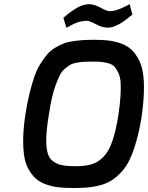

<svg xmlns="http://www.w3.org/2000/svg" viewBox="-20 -936 740 960"><path d="M297 -847Q334 -879 365 -897Q396 -915 428 -915Q453 -914 483 -897.5Q513 -881 528 -880Q548 -879 581.5 -892.5Q615 -906 628 -916L642 -863Q640 -862 626.5 -851Q613 -840 609 -837Q605 -834 592.5 -825.5Q580 -817 573.5 -814Q567 -811 556 -806Q545 -801 536 -799.5Q527 -798 517 -798Q490 -798 459.5 -815Q429 -832 412 -832Q402 -832 392 -830Q382 -828 375 -826.5Q368 -825 358 -820.5Q348 -816 344 -814Q340 -812 328 -805.5Q316 -799 312 -797ZM108 -370Q117 -426 128.5 -472.5Q140 -519 152.5 -554.5Q165 -590 182.5 -617.5Q200 -645 216 -664Q232 -683 254.5 -696.5Q277 -710 297 -718Q317 -726 344.5 -730Q372 -734 395 -735.5Q418 -737 451 -737Q491 -737 521.5 -733.5Q552 -730 582.5 -719.5Q613 -709 633.5 -691Q654 -673 670.5 -644Q687 -615 694 -575Q701 -535 699.5 -479Q698 -423 688 -352Q677 -284 662 -231Q647 -178 629.5 -140.5Q612 -103 587.5 -76.5Q563 -50 539 -34.5Q515 -19 481.5 -10Q448 -1 418 1.5Q388 4 346 4Q307 4 277 1Q247 -2 216 -12Q185 -22 164.5 -38.5Q144 -55 126.5 -83Q109 -111 102 -150Q95 -189 96 -244.5Q97 -300 108 -370ZM224 -361Q213 -294 211.5 -249.5Q210 -205 217 -175.5Q224 -146 243.5 -131Q263 -116 289 -110.5Q315 -105 357 -105Q406 -105 438 -114.5Q470 -124 497 -151.5Q524 -179 541.5 -229.5Q559 -280 572 -361Q580 -415 582.5 -456Q585 -497 583 -525Q581 -553 571.5 -572.5Q562 -592 552 -603Q542 -614 522 -619.5Q502 -625 485 -626.5Q468 -628 440 -628Q414 -628 398.5 -627Q383 -626 363 -622.5Q343 -619 330.5 -611.5Q318 -604 303 -591Q288 -578 278.5 -558.5Q269 -539 258.5 -511Q248 -483 239.5 -446Q231 -409 224 -361Z"/></svg>

Font: Exo
Style: DemiBoldItalic
Weight: 600
Designer: Natanael Gama
Version: Version 1